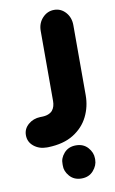

<svg xmlns="http://www.w3.org/2000/svg" viewBox="-183 -454 500 834"><g transform="rotate(-10 67.0 -37.0)"><path d="M-11 175H-18Q-51 175 -74.5 156Q-98 137 -98 107Q-98 79 -76 60Q-54 41 -23 40H-20Q0 40 12.5 35Q25 30 31.5 22Q38 14 41 3.5Q44 -7 44 -19V-328Q44 -362 65.5 -385Q87 -408 117 -408Q147 -408 167.5 -385Q188 -362 188 -328V-19Q188 31 166.5 74.5Q145 118 101 145.5Q57 173 -11 175ZM108 334Q75 334 55.5 311.5Q36 289 37 264V258Q36 232 55.5 210Q75 188 108 188Q141 188 160.5 210Q180 232 180 258V264Q180 289 160.5 311.5Q141 334 108 334Z"/></g></svg>

Font: Beiruti Black
Style: Regular
Weight: 900
Designer: Arlette Boutros
Foundry: Boutros
Version: Version 1.41